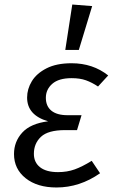

<svg xmlns="http://www.w3.org/2000/svg" viewBox="-20 -818 520 850"><path d="M42 -136Q42 -191 78.5 -231Q115 -271 193 -281Q100 -308 100 -386Q100 -424 121 -458.5Q142 -493 186 -515.5Q230 -538 297 -538Q391 -538 459 -484L414 -435Q387 -453 360.5 -462.5Q334 -472 297 -472Q240 -472 211.5 -447Q183 -422 183 -385Q183 -348 207.5 -328Q232 -308 279 -308H341L321 -242H268Q193 -242 161.5 -212.5Q130 -183 130 -137Q130 -99 157.5 -77.5Q185 -56 237 -56Q277 -56 310.5 -68Q344 -80 386 -106L423 -51Q333 12 230 12Q145 12 93.5 -29Q42 -70 42 -136ZM388 -791 329 -597H269L300 -798Z"/></svg>

Font: Fira Sans Book
Style: Italic
Weight: 350
Italic angle: -8°
Designer: bBox Type GmbH & Carrois Corporate GbR & Edenspiekermann AG
Foundry: bBox Type GmbH & Carrois Corporate GbR & Edenspiekermann AG
Version: Version 4.301